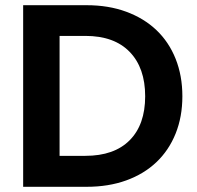

<svg xmlns="http://www.w3.org/2000/svg" viewBox="-20 -718 757 738"><path d="M313 -698Q397 -698 465 -673Q533 -648 581 -602.5Q629 -557 655 -492Q681 -427 681 -348Q681 -269 655 -204.5Q629 -140 581 -94.5Q533 -49 465 -24.5Q397 0 313 0H69V-698ZM308 -119Q419 -119 478.5 -179Q538 -239 538 -348Q538 -457 478.5 -518.5Q419 -580 308 -580H209V-119Z"/></svg>

Font: Poppins SemiBold
Style: Regular
Weight: 600
Designer: Ninad Kale (Devanagari), Jonny Pinhorn (Latin)
Foundry: Indian Type Foundry
Version: Version 3.002 2017